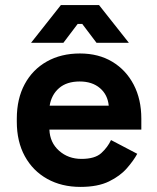

<svg xmlns="http://www.w3.org/2000/svg" viewBox="-20 -720 617 754"><path d="M296 14Q222 14 165.5 -17.5Q109 -49 77.5 -106.5Q46 -164 46 -242V-254Q46 -332 77 -389.5Q108 -447 164 -478.5Q220 -510 294 -510Q367 -510 421 -477.5Q475 -445 505 -387.5Q535 -330 535 -254V-211H174Q176 -160 212 -128Q248 -96 300 -96Q353 -96 378 -119Q403 -142 416 -170L519 -116Q505 -90 478.5 -59.5Q452 -29 408 -7.5Q364 14 296 14ZM175 -305H407Q403 -348 372.5 -374Q342 -400 293 -400Q242 -400 212 -374Q182 -348 175 -305ZM229 -552H102L219 -700H369L486 -552H359L303 -626H285Z"/></svg>

Font: Space Grotesk Variable Light
Style: Regular
Weight: 300
Designer: Florian Karsten
Foundry: Florian Karsten
Version: Version 2.000